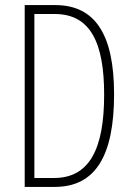

<svg xmlns="http://www.w3.org/2000/svg" viewBox="-20 -827 521 754"><path d="M428 -457C428 -688 356 -807 197 -807H77V-93H195C356 -93 428 -217 428 -457ZM389 -455C389 -240 330 -128 192 -128H115V-772H195C336 -772 389 -658 389 -455Z"/></svg>

Font: Noto Sans Kannada UI ExtraCondensed ExtraLight
Style: Regular
Weight: 200
Width: 2
Designer: Jelle Bosma - Monotype Design Team
Foundry: Monotype Imaging Inc.
Version: Version 2.005